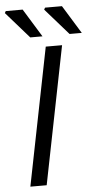

<svg xmlns="http://www.w3.org/2000/svg" viewBox="-72 -877 471 912"><g transform="rotate(-5 164.0 -420.5)"><path d="M35.1 0 165.9 -656.3H243.7L112.9 0ZM96.4 -706.3 -13.7 -831.9 -8.7 -841H71.9L154.7 -706.3ZM283.8 -706.3 173.7 -831.9 178.6 -841H259.2L342.1 -706.3Z"/></g></svg>

Font: Source Sans 3 VF
Style: Italic
Weight: 200
Italic angle: -11°
Designer: Paul D. Hunt
Foundry: Adobe Systems Incorporated
Version: Version 3.042;hotconv 1.0.118;makeotfexe 2.5.65603